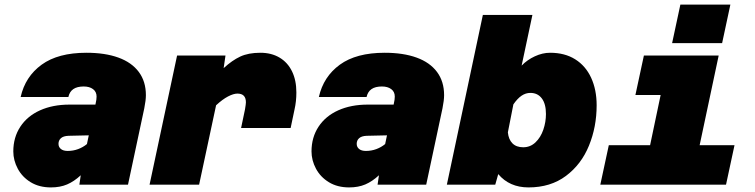

<svg xmlns="http://www.w3.org/2000/svg" viewBox="-20 -805 3290 837"><path d="M332 -41Q303 -14 272.5 -1Q242 12 202 12Q151 12 114 -10.5Q77 -33 57.5 -69.5Q38 -106 38 -145Q38 -206 68.5 -252.5Q99 -299 154.5 -324Q210 -349 283 -349H396L400 -370Q401 -375 401 -384Q401 -405 385.5 -416.5Q370 -428 345 -428Q316 -428 299.5 -416.5Q283 -405 278 -382H70Q90 -471 161.5 -523Q233 -575 357 -575Q438 -575 496 -554Q554 -533 585 -491.5Q616 -450 616 -390Q616 -368 609 -333L538 0H326ZM275 -147Q299 -147 320.5 -155Q342 -163 359 -177L367 -215L278 -213Q256 -212 245.5 -202.5Q235 -193 235 -178Q235 -164 245.5 -155.5Q256 -147 275 -147Z M1052 -359Q1052 -397 1015 -397Q998 -397 974 -384.5Q950 -372 922 -346L848 0H632L752 -563H963L955 -508Q992 -542 1027.5 -558.5Q1063 -575 1115 -575Q1163 -575 1198.5 -554Q1234 -533 1253 -494Q1272 -455 1272 -402Q1272 -363 1264 -328L1247 -247H1031L1048 -328Q1052 -352 1052 -359Z M1632 -41Q1603 -14 1572.5 -1Q1542 12 1502 12Q1451 12 1414 -10.5Q1377 -33 1357.5 -69.5Q1338 -106 1338 -145Q1338 -206 1368.5 -252.5Q1399 -299 1454.5 -324Q1510 -349 1583 -349H1696L1700 -370Q1701 -375 1701 -384Q1701 -405 1685.5 -416.5Q1670 -428 1645 -428Q1616 -428 1599.5 -416.5Q1583 -405 1578 -382H1370Q1390 -471 1461.5 -523Q1533 -575 1657 -575Q1738 -575 1796 -554Q1854 -533 1885 -491.5Q1916 -450 1916 -390Q1916 -368 1909 -333L1838 0H1626ZM1575 -147Q1599 -147 1620.5 -155Q1642 -163 1659 -177L1667 -215L1578 -213Q1556 -212 1545.5 -202.5Q1535 -193 1535 -178Q1535 -164 1545.5 -155.5Q1556 -147 1575 -147Z M2581 -346Q2581 -252 2547.5 -170Q2514 -88 2447 -38Q2380 12 2284 12Q2201 12 2152 -46L2139 0H1928L2085 -740H2301L2254 -519Q2278 -544 2311.5 -559.5Q2345 -575 2378 -575Q2442 -575 2487.5 -546.5Q2533 -518 2557 -466Q2581 -414 2581 -346ZM2261 -163Q2292 -163 2314.5 -184.5Q2337 -206 2348.5 -239.5Q2360 -273 2360 -308Q2360 -352 2342 -376Q2324 -400 2292 -400Q2272 -400 2254 -388Q2236 -376 2218 -350L2194 -228Q2197 -197 2214 -180Q2231 -163 2261 -163Z M2634 -172H2814L2860 -391H2750L2787 -563H3113L3030 -172H3182L3145 0H2597ZM2946 -785H3164L3128 -617H2910Z"/></svg>

Font: Azeret Mono Black
Style: Italic
Weight: 900
Italic angle: -12°
Designer: Martin Vácha
Foundry: Displaay
Version: Version 1.000; Glyphs 3.0.3, build 3074